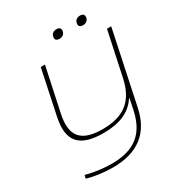

<svg xmlns="http://www.w3.org/2000/svg" viewBox="-198 -769 1019 1102"><g transform="rotate(-30 311.5 -218.0)"><path d="M521 -17 623 -500H595L533 -209C504 -72 427 -13 286 -13C146 -13 93 -72 122 -209L184 -500H156L94 -205C62 -54 125 9 279 9C387 9 460 -22 505 -91H508L493 -19C464 117 387 185 233 185C183 185 118 178 64 162L59 184C107 199 174 207 228 207C395 207 490 129 521 -17ZM305 -614C301 -597 310 -586 331 -586C351 -586 364 -597 368 -614V-615C371 -632 363 -643 343 -643C322 -643 308 -632 305 -615ZM461 -614C457 -597 466 -586 487 -586C507 -586 520 -597 524 -614V-615C527 -632 519 -643 499 -643C478 -643 464 -632 461 -615Z"/></g></svg>

Font: LT Wave Thin
Style: Italic
Weight: 100
Designer: Daniel Lyons
Version: Version 2.5 (Glyphs App)